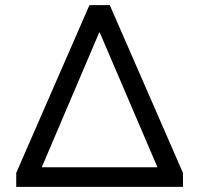

<svg xmlns="http://www.w3.org/2000/svg" viewBox="-20 -725 773 745"><path d="M43 0V-54L327 -705H406L690 -54V0ZM365 -599 142 -76H591L367 -599Z"/></svg>

Font: Nunito Sans Medium
Style: Regular
Weight: 500
Designer: Vernon Adams
Foundry: Vernon Adams
Version: Version 3.101; ttfautohint (v1.8.4.7-5d5b);gftools[0.9.27]